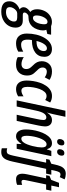

<svg xmlns="http://www.w3.org/2000/svg" viewBox="887 -1759 1045 2993"><g transform="rotate(90 1409.5 -262.5)"><path d="M98.1 240.2Q-67.9 241.2 -66.9 113.3Q-66.4 59.1 -32.5 17.3Q1.5 -24.4 60.5 -46.4Q45.4 -53.7 35.4 -70.3Q25.4 -86.9 25.4 -108.9Q25.4 -161.6 99.6 -212.9Q80.6 -225.1 68.8 -252.9Q57.1 -280.8 57.1 -318.4Q57.1 -374 81.1 -428Q105 -481.9 150.4 -514.2Q171.4 -530.3 198 -539.8Q224.6 -549.3 252.9 -549.3Q276.4 -549.3 293 -545.2Q309.6 -541 319.8 -536.6H454.1L441.9 -477.5L377 -462.4Q387.2 -441.9 387.2 -408.7Q387.2 -367.7 371.3 -322.8Q355.5 -277.8 329.1 -246.6Q303.7 -217.3 269 -200.9Q234.4 -184.6 191.9 -184.6Q162.6 -184.6 157.2 -182.1Q132.3 -170.9 120.1 -153.3Q107.9 -135.7 107.9 -121.1Q107.9 -105.5 121.6 -99.6Q130.9 -95.2 153.3 -95.2H232.9Q291 -94.7 317.1 -64.7Q343.3 -34.7 343.3 16.1Q343.3 75.7 316.7 122.3Q290 168.9 246.1 197.3Q183.6 239.3 98.1 240.2ZM192.9 -253.9Q218.3 -253.9 238.8 -274.4Q259.3 -294.9 272.7 -329.3Q286.1 -363.8 290 -406.2Q294.9 -453.6 280.3 -470.2Q270.5 -480.5 253.9 -480.5Q226.6 -480.5 205.1 -456.5Q183.6 -432.6 170.4 -397.7Q157.2 -362.8 154.8 -330.1Q152.8 -312.5 153.8 -298.6Q154.8 -284.7 159.2 -275.4Q168.5 -253.9 192.9 -253.9ZM101.6 166.5Q159.7 166 200.2 134.3Q221.2 118.7 234.9 94Q248.5 69.3 248.5 41Q248.5 29.8 245.6 20.5Q242.7 11.2 234.9 3.9Q221.2 -7.3 185.1 -8.3H119.6Q97.7 -8.3 75.7 9.8Q53.7 27.8 39.1 54.2Q24.4 80.6 24.4 105.5Q24.4 140.6 44.7 153.8Q64.9 167 101.6 166.5Z M585 9.8Q515.1 9.8 475.6 -34.2Q436 -78.1 436 -158.7Q436 -235.4 452.9 -305.7Q469.7 -376 501.5 -430.9Q533.2 -485.8 578.1 -517.8Q623 -549.8 679.2 -549.8Q733.4 -549.8 766.1 -519.3Q798.8 -488.8 798.8 -431.6Q798.8 -340.3 731.2 -289.1Q663.6 -237.8 544.9 -237.8H537.6Q530.8 -203.6 530.8 -169.9Q530.8 -116.7 550 -93Q569.3 -69.3 607.9 -69.3Q637.2 -69.3 661.6 -76.9Q686 -84.5 718.3 -102.5V-25.4Q687.5 -5.9 654.5 2Q621.6 9.8 585 9.8ZM551.3 -309.1H554.7Q638.7 -309.1 673.8 -341.8Q709 -374.5 709 -424.3Q709 -446.3 698.2 -459Q687.5 -471.7 666 -471.7Q630.4 -471.7 599.6 -427Q568.8 -382.3 551.3 -309.1Z M922.4 9.8Q882.3 9.8 852.5 2.4Q822.8 -4.9 803.2 -17.1V-111.3Q824.2 -95.2 854.5 -85Q884.8 -74.7 911.1 -74.7Q947.3 -74.7 968.3 -94.2Q989.3 -113.8 989.3 -151.4Q989.3 -176.3 978.5 -197.3Q967.8 -218.3 934.6 -251.5Q898.9 -285.2 883.1 -317.6Q867.2 -350.1 867.2 -391.1Q867.2 -457.5 908.4 -503.9Q949.7 -550.3 1026.4 -550.3Q1066.4 -550.3 1100.3 -539.6Q1134.3 -528.8 1158.2 -512.2L1118.2 -437Q1098.1 -453.1 1074.5 -461.4Q1050.8 -469.7 1030.3 -469.7Q1000.5 -469.7 982.9 -451.9Q965.3 -434.1 965.3 -404.8Q965.3 -380.4 975.1 -361.3Q984.9 -342.3 1015.6 -313Q1041 -287.6 1057.6 -266.4Q1074.2 -245.1 1082.3 -220.7Q1090.3 -196.3 1090.3 -161.1Q1090.3 -85.9 1046.4 -38.1Q1002.4 9.8 922.4 9.8Z M1303.2 9.8Q1237.8 9.8 1203.1 -33Q1168.5 -75.7 1168.5 -156.2Q1168.5 -204.6 1177 -258.5Q1185.5 -312.5 1203.4 -364Q1221.2 -415.5 1249.8 -457.8Q1278.3 -500 1317.9 -525.1Q1357.4 -550.3 1409.7 -550.3Q1467.3 -550.3 1510.7 -522L1471.7 -444.3Q1442.4 -465.8 1409.7 -465.8Q1372.6 -465.8 1345.7 -435.5Q1318.8 -405.3 1301.3 -358.6Q1283.7 -312 1275.4 -261Q1267.1 -210 1267.1 -168.5Q1267.1 -73.7 1326.7 -73.7Q1364.7 -73.7 1414.6 -106.4V-22.9Q1393.6 -9.3 1364.3 0.2Q1335 9.8 1303.2 9.8Z M1477.5 0 1638.7 -759.8H1733.9L1693.8 -574.2Q1689 -550.3 1681.9 -524.7Q1674.8 -499 1667.5 -475.1H1669.4Q1690.9 -511.2 1719.5 -530.8Q1748 -550.3 1785.6 -550.3Q1831.1 -550.3 1857.4 -522Q1883.8 -493.7 1883.8 -441.4Q1883.8 -421.4 1879.2 -393.8Q1874.5 -366.2 1870.1 -341.8L1797.4 0H1701.7L1770 -322.8Q1775.4 -347.7 1779.5 -372.1Q1783.7 -396.5 1783.7 -418Q1783.7 -462.4 1742.7 -462.4Q1707.5 -462.4 1681.4 -424.6Q1655.3 -386.7 1636.7 -299.3L1573.2 0Z M2037.6 9.8Q1986.3 9.8 1958.5 -30.3Q1930.7 -70.3 1930.7 -143.6Q1930.7 -188 1938.7 -241.9Q1946.8 -295.9 1963.6 -350.1Q1980.5 -404.3 2006.1 -449.7Q2031.7 -495.1 2066.9 -522.7Q2102.1 -550.3 2147 -550.3Q2216.8 -550.3 2238.8 -471.7H2241.7L2264.6 -540H2347.2L2232.4 0H2154.8L2159.2 -74.2H2156.7Q2130.4 -35.6 2102.3 -12.9Q2074.2 9.8 2037.6 9.8ZM2073.7 -72.8Q2104.5 -72.8 2126.5 -98.9Q2148.4 -125 2163.8 -165Q2179.2 -205.1 2189.5 -245.6Q2201.2 -293.5 2206.3 -328.1Q2211.4 -362.8 2211.4 -392.1Q2211.4 -465.8 2161.6 -465.8Q2136.7 -465.3 2116.2 -444.1Q2095.7 -422.9 2079.6 -387.7Q2063.5 -352.5 2052.2 -311Q2041 -269.5 2035.4 -228.3Q2029.8 -187 2029.8 -154.3Q2029.8 -72.8 2073.7 -72.8ZM2279.8 -630.4Q2238.8 -630.4 2238.8 -671.4Q2238.8 -699.2 2254.9 -721.2Q2271 -743.2 2300.3 -743.2Q2339.4 -743.2 2339.4 -704.1Q2339.4 -671.9 2322 -651.1Q2304.7 -630.4 2279.8 -630.4ZM2121.6 -630.4Q2080.6 -630.4 2080.6 -671.4Q2080.6 -699.2 2096.4 -721.2Q2112.3 -743.2 2142.1 -743.2Q2179.7 -743.2 2179.7 -704.1Q2179.7 -671.9 2162.8 -651.1Q2146 -630.4 2121.6 -630.4Z M2281.7 240.2Q2266.1 240.2 2252.4 238.5Q2238.8 236.8 2224.6 231.9V147.5Q2245.1 154.8 2269.5 154.8Q2304.7 154.8 2317.1 127.2Q2329.6 99.6 2339.8 52.2L2448.7 -459H2391.6L2402.3 -511.2L2465.3 -539.6L2477.5 -593.3Q2487.8 -642.1 2503.4 -680.9Q2519 -719.7 2547.6 -742.4Q2576.2 -765.1 2625 -765.1Q2646.5 -765.1 2668 -760.5Q2689.5 -755.9 2709 -746.6L2674.3 -671.4Q2653.8 -682.6 2633.8 -682.6Q2607.4 -682.6 2594.7 -658.7Q2582 -634.8 2572.8 -592.3L2562 -540H2636.2L2619.6 -459H2544.9L2432.6 60.1Q2421.9 111.8 2405.5 152.6Q2389.2 193.4 2360.1 216.8Q2331.1 240.2 2281.7 240.2Z M2708 9.8Q2661.1 9.8 2641.1 -17.1Q2621.1 -43.9 2621.1 -88.9Q2621.1 -120.6 2630.9 -165.5L2693.4 -459H2644.5L2655.3 -511.7L2716.8 -538.1L2763.2 -659.7H2831.5L2805.7 -540H2885.7L2868.7 -459H2788.6L2724.6 -155.8Q2721.7 -141.6 2719.5 -129.2Q2717.3 -116.7 2717.3 -107.9Q2717.3 -75.2 2747.1 -75.2Q2755.4 -75.2 2768.8 -77.6Q2782.2 -80.1 2794.9 -85.4V-7.8Q2775.9 1.5 2751.5 5.6Q2727.1 9.8 2708 9.8Z"/></g></svg>

Font: Open Sans Condensed SemiBold
Style: Italic
Weight: 600
Width: 3
Italic angle: -12°
Designer: Monotype Design Team
Foundry: Monotype Imaging Inc.
Version: Version 3.000; ttfautohint (v1.8.4)